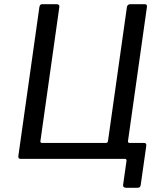

<svg xmlns="http://www.w3.org/2000/svg" viewBox="-20 -762 791 921"><path d="M78.2 0Q66.5 0 68 -13.6L168.9 -727.9Q170.2 -735.1 173.3 -738.5Q176.4 -742 184.4 -742H250Q267 -742 264.5 -727.5L173.8 -84.8Q173.2 -76.3 181.3 -76.3H487.2Q496.7 -76.3 498 -85.5L588.7 -727.5Q590.5 -742 606.8 -742H672.3Q680.4 -742 683.2 -738.5Q686 -735.1 684.7 -727.9L583.8 -13.6Q582.3 0 570.5 0ZM585.1 138.7Q568.8 138.7 570.6 124.2L586.9 9.2Q587.5 0 578.7 0H522L593.8 -85.5Q593.2 -76.3 602 -76.3H671.5Q683.2 -76.3 681.7 -62.7L655.1 124.6Q654.1 131.8 650.9 135.2Q647.6 138.7 639.6 138.7Z"/></svg>

Font: Libre Franklin Thin
Style: Italic
Weight: 100
Italic angle: -8°
Designer: Pablo Impallari, Rodrigo Fuenzalida, Nhung Nguyen
Foundry: Impallari Type
Version: Version 3.000